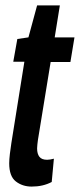

<svg xmlns="http://www.w3.org/2000/svg" viewBox="-20 -679 295 709"><path d="M179 -93 171 -7Q139 10 97 10Q63 10 38.5 -9Q14 -28 14 -76Q14 -90 16.5 -111Q19 -132 22 -151L70 -451H29L44 -535L85 -541L117 -659H201L182 -541H255L240 -450H167L120 -162Q119 -153 118 -145.5Q117 -138 117 -131Q117 -111 125.5 -100Q134 -89 154 -89Q164 -89 179 -93Z"/></svg>

Font: Georama Extra Condensed SemiBold
Style: Italic
Weight: 600
Width: 2
Italic angle: -9°
Designer: Jean-Baptiste Levee
Foundry: Production Type
Version: Version 1.000